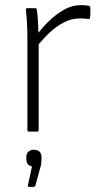

<svg xmlns="http://www.w3.org/2000/svg" viewBox="-20 -514 396 750"><path d="M93 0Q87 0 87 -6V-368Q87 -397 85.5 -423Q84 -449 81 -476Q81 -482 87 -482H118Q123 -482 124 -476Q127 -454 128.5 -428.5Q130 -403 130 -379L131 -351V-6Q131 0 125 0ZM121 -328V-374Q142 -403 169.5 -430Q197 -457 229 -475.5Q261 -494 296 -494Q317 -494 328 -491Q332 -490 333 -484Q333 -475 333 -464.5Q333 -454 332 -446Q331 -438 322 -440Q317 -441 309.5 -441.5Q302 -442 291 -442Q259 -442 228.5 -426Q198 -410 171 -384Q144 -358 121 -328ZM93 216Q88 216 89 210L105 136Q94 134 88.5 127Q83 120 83 109V98Q83 86 91 78.5Q99 71 112 71Q127 71 134.5 78.5Q142 86 142 98V109Q142 117 141 125Q140 133 137 142L118 212Q116 216 112 216Z"/></svg>

Font: Sofia Sans ExtraLight
Style: Regular
Weight: 250
Version: Version 4.100-B